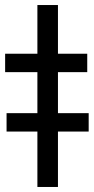

<svg xmlns="http://www.w3.org/2000/svg" viewBox="-25 -743 372 763"><path d="M327.4 -293.3V-220.2H205.3V0H123.6V-220.2H1.1V-293.3H123.6V-456.3H-4.6V-529.5H123.6V-723H205.3V-529.5H321.7V-456.3H205.3V-293.3Z"/></svg>

Font: TID UI Medium
Style: Regular
Weight: 500
Designer: The TID Project Authors
Foundry: Bakken & Bæck
Version: Version 1.001;hotconv 1.0.109;makeotfexe 2.5.65596